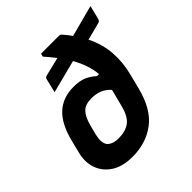

<svg xmlns="http://www.w3.org/2000/svg" viewBox="-201 -902 1064 1064"><g transform="rotate(-45 331.0 -369.5)"><path d="M278 -494Q328 -494 358 -480.5Q388 -467 413 -444H429Q423 -518 378 -597L184 -547Q194 -586 203 -626Q205 -635 209 -638.5Q213 -642 222 -644L329 -670Q306 -700 277 -733L282 -751H421Q426 -751 430 -750Q434 -749 439 -743Q460 -719 477 -695L662 -744Q658 -725 652.5 -704.5Q647 -684 642 -664Q640 -657 636.5 -652.5Q633 -648 624 -646L523 -620Q559 -547 564.5 -472.5Q570 -398 551 -323L528 -232Q495 -102 419 -45Q343 12 237 12Q160 12 111.5 -19.5Q63 -51 45 -102.5Q27 -154 42 -213L62 -293Q89 -398 143 -446Q197 -494 278 -494ZM186 -139Q196 -128 213 -121.5Q230 -115 255 -115Q308 -115 341.5 -139Q375 -163 392 -229L416 -323Q417 -327 418 -331Q395 -357 367 -368Q339 -379 305 -379Q256 -379 232.5 -355Q209 -331 195 -280L179 -218Q167 -164 186 -139Z"/></g></svg>

Font: Recursive Mn Lnr St
Style: Bold Italic
Weight: 700
Italic angle: -15°
Monospace: yes
Version: Version 1.079;hotconv 1.0.112;makeotfexe 2.5.65598; ttfautoh